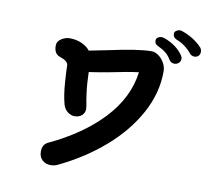

<svg xmlns="http://www.w3.org/2000/svg" viewBox="-92 -972 1183 1082"><g transform="rotate(10 500.0 -431.5)"><path d="M801 -624Q801 -500 737 -383Q673 -266 561 -169Q449 -72 305 -3Q300 0 288.5 3Q277 6 266 6Q237 6 217.5 -11.5Q198 -29 198 -61Q198 -101 230 -116Q416 -203 531 -325.5Q646 -448 665 -596Q601 -588 506 -568Q451 -557 386 -548L389 -485Q390 -465 395 -426.5Q400 -388 406 -360L408 -340Q408 -318 392 -303.5Q376 -289 350 -289Q330 -289 311 -303Q292 -317 284 -343Q270 -394 265 -464Q260 -532 260 -563Q260 -588 212 -604Q177 -615 177 -663Q177 -687 200.5 -702Q224 -717 248 -717Q285 -717 316 -703.5Q347 -690 365 -667Q438 -681 466 -687Q639 -725 715 -725Q735 -725 755 -710.5Q775 -696 788 -673Q801 -650 801 -624ZM929 -751Q913 -771 890 -788Q867 -805 846 -812Q821 -822 821 -845Q821 -854 830 -861Q839 -868 850 -869Q857 -869 860 -868Q895 -857 926.5 -837.5Q958 -818 980 -794Q987 -787 989 -771Q989 -754 979.5 -745.5Q970 -737 957 -737Q940 -737 929 -751ZM821 -697Q801 -734 751 -757Q737 -763 731.5 -769.5Q726 -776 726 -789Q726 -800 735.5 -806.5Q745 -813 758 -813Q767 -813 773 -810Q808 -798 836.5 -777Q865 -756 882 -730Q888 -721 888 -712Q888 -697 877.5 -687.5Q867 -678 852 -678Q833 -678 821 -697Z"/></g></svg>

Font: Tsukimi Rounded
Style: Bold
Weight: 700
Designer: Takashi Funayama
Foundry: Takashi Funayama
Version: Version 1.032; ttfautohint (v1.8.3)